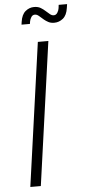

<svg xmlns="http://www.w3.org/2000/svg" viewBox="-62 -967 452 1001"><g transform="rotate(-5 164.5 -466.5)"><path d="M110 0H55L160 -750H215ZM254.5 -842Q236 -842 223.5 -848.8Q211 -855.5 202 -863Q188.5 -874.5 178 -883.8Q167.5 -893 157 -893Q144.5 -893 137.8 -882.2Q131 -871.5 129 -860L127 -847H83L85 -861Q90.5 -899.5 110.8 -916.2Q131 -933 156 -933Q176.5 -933 190.2 -924.8Q204 -916.5 213 -908Q224.5 -898.5 234.2 -889.8Q244 -881 255 -881Q267 -881 274.2 -892.5Q281.5 -904 283 -916L285 -933H329L326 -913Q320.5 -875 300 -858.5Q279.5 -842 254.5 -842Z"/></g></svg>

Font: Mohave Light
Style: Italic
Weight: 300
Italic angle: -8°
Designer: Gumpita Rahayu
Foundry: Tokotype
Version: Version 2.003